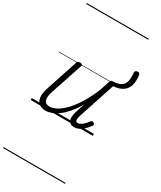

<svg xmlns="http://www.w3.org/2000/svg" viewBox="-355 -1120 1448 1731"><g transform="rotate(30 368.5 -255.0)"><path d="M164 17Q123 17 96 -2.5Q69 -22 63 -62.5Q57 -103 78 -166L186 -494Q190 -506 196.5 -510.5Q203 -515 216 -515Q233 -515 239 -509Q245 -503 241 -491L131 -161Q117 -120 117.5 -91Q118 -62 132.5 -47.5Q147 -33 177 -33Q208 -33 246 -53Q284 -73 326 -115Q368 -157 411.5 -225Q455 -293 496 -391L530 -495Q534 -508 540 -512Q546 -516 560 -516Q613 -518 641 -535.5Q669 -553 678 -588.5Q687 -624 681 -679Q680 -690 687 -696Q694 -702 704.5 -703.5Q715 -705 723.5 -700.5Q732 -696 733 -686Q742 -626 730 -581Q718 -536 681.5 -510Q645 -484 581 -479L458 -105Q450 -80 448 -63.5Q446 -47 452 -39.5Q458 -32 470 -32Q487 -32 504 -43Q521 -54 536.5 -70.5Q552 -87 564 -103Q570 -111 577 -112Q584 -113 592 -107Q602 -100 603.5 -93.5Q605 -87 600 -80Q588 -62 567.5 -39.5Q547 -17 519.5 0Q492 17 460 17Q436 17 421.5 7.5Q407 -2 400.5 -18.5Q394 -35 396 -58Q398 -81 406 -109L437 -206Q402 -144 365 -101.5Q328 -59 292.5 -33Q257 -7 224 5Q191 17 164 17ZM0 490H646V500H0ZM0 -20H646V0H0ZM0 -505H646V-500H0ZM0 -1010H646V-1000H0Z"/></g></svg>

Font: Playwrite AU VIC Guides
Style: Regular
Weight: 400
Designer: Veronika Burian, José Scaglione
Foundry: TypeTogether
Version: Version 1.003